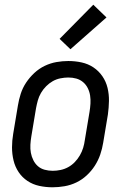

<svg xmlns="http://www.w3.org/2000/svg" viewBox="-20 -787 540 815"><path d="M203 8Q174 8 146.5 2Q119 -4 96.5 -19Q74 -34 59 -56.5Q44 -79 37.5 -106Q31 -133 31 -161.5Q31 -190 36 -219L56 -339Q60 -364 68 -389Q76 -414 91 -436.5Q106 -459 126 -477.5Q146 -496 170 -507.5Q194 -519 219.5 -523.5Q245 -528 270 -528Q299 -528 326.5 -522Q354 -516 376.5 -501Q399 -486 414.5 -463.5Q430 -441 436.5 -414Q443 -387 442.5 -358.5Q442 -330 438 -301L418 -181Q414 -156 405.5 -131Q397 -106 382.5 -83.5Q368 -61 348 -42.5Q328 -24 304 -12.5Q280 -1 254 3.5Q228 8 203 8ZM204 -62Q220 -62 237 -65.5Q254 -69 269.5 -77.5Q285 -86 297.5 -99Q310 -112 319 -127.5Q328 -143 333 -159.5Q338 -176 340 -192L360 -312Q363 -330 364 -347.5Q365 -365 362.5 -381.5Q360 -398 352.5 -413Q345 -428 332.5 -438.5Q320 -449 304 -453.5Q288 -458 270 -458Q254 -458 236.5 -454.5Q219 -451 204 -442.5Q189 -434 176 -421Q163 -408 154 -392.5Q145 -377 140.5 -360.5Q136 -344 133 -328L113 -208Q110 -190 109 -172.5Q108 -155 111 -138.5Q114 -122 121.5 -107Q129 -92 141 -81.5Q153 -71 169.5 -66.5Q186 -62 204 -62ZM279 -578 233 -622 376 -767 432 -713Z"/></svg>

Font: Iosevka Custom
Style: Italic
Weight: 400
Italic angle: -9°
Monospace: yes
Designer: Belleve Invis
Foundry: Belleve Invis
Version: Version 30.3.3; ttfautohint (v1.8.3)